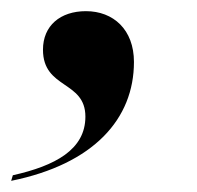

<svg xmlns="http://www.w3.org/2000/svg" viewBox="-44 -173 353 344"><path d="M-21 141 -24 151C124 121 196 40 196 -62C196 -120 159 -153 110 -153C64 -153 33 -127 33 -84C33 -13 109 -29 109 36C109 95 55 124 -21 141Z"/></svg>

Font: Noto Serif Display
Style: Bold Italic
Weight: 700
Italic angle: -12°
Designer: Monotype Design Team
Foundry: Monotype Imaging Inc.
Version: Version 2.009